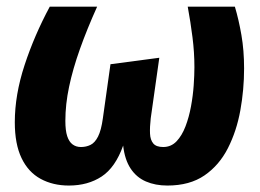

<svg xmlns="http://www.w3.org/2000/svg" viewBox="-20 -552 799 589"><path d="M555.9 -531.6H700.5Q712.5 -491.6 720.6 -444.5Q728.8 -397.4 728.8 -342Q728.8 -277.1 717.3 -213.5Q705.8 -149.9 679.2 -97.5Q652.5 -45 607.3 -13.9Q562 17.2 493.5 17.2Q456.5 17.2 427.6 4.7Q398.6 -7.8 380.7 -35Q362.7 -62.2 357.8 -105.4Q333.9 -38.2 291.8 -10.5Q249.7 17.2 191.4 17.2Q142.2 17.2 104.5 -3.4Q66.7 -24 46.1 -67Q25.4 -110 25.4 -177Q25.4 -261 55.4 -352.3Q85.4 -443.7 132.7 -531.6H278Q246.8 -462.4 225.1 -401.3Q203.4 -340.3 192 -286.1Q180.5 -232 180.5 -181.1Q180.5 -151.8 186.1 -134.5Q191.7 -117.2 202.5 -109.1Q213.3 -101 228.2 -101Q244.4 -101 257.8 -107.6Q271.2 -114.2 280.8 -133.2Q290.5 -152.2 295.5 -188.6L318.9 -355L468.7 -374.8L442.4 -189.1Q439.3 -161.6 440.2 -142.1Q441.1 -122.6 450.3 -111.8Q459.4 -101 480.7 -101Q504.9 -101 521.6 -118.5Q538.2 -136 549 -164.2Q559.8 -192.4 565.9 -225.5Q572 -258.6 574.2 -290.2Q576.4 -321.9 576.4 -345.8Q576.4 -391.7 570.5 -437.7Q564.7 -483.7 555.9 -531.6Z"/></svg>

Font: Fira Sans Variable
Style: Italic
Weight: 397
Italic angle: -8°
Designer: Carrois Corporate & Edenspiekermann AG
Foundry: Carrois Corporate GbR & Edenspiekermann AG
Version: Version 4.202